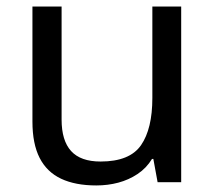

<svg xmlns="http://www.w3.org/2000/svg" viewBox="-20 -556 658 586"><path d="M533 -536V0H461L448 -71H444Q427 -43 400 -25Q373 -7 341 1.5Q309 10 274 10Q210 10 166.5 -10.5Q123 -31 101 -74Q79 -117 79 -185V-536H168V-191Q168 -127 197 -95Q226 -63 287 -63Q376 -63 410.5 -113Q445 -163 445 -257V-536Z"/></svg>

Font: hexuhindi05
Style: Book
Weight: 400
Designer: Jelle Bosma - Monotype Design Team
Foundry: Monotype Imaging Inc.
Version: Version 2.003